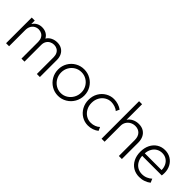

<svg xmlns="http://www.w3.org/2000/svg" viewBox="144 -1733 2722 2722"><g transform="rotate(45 1504.5 -372.0)"><path d="M74.2 -514.6H134.8V-448.2H137.7Q160.2 -484.4 196.3 -503.4Q232.4 -522.5 275.4 -522.5Q325.7 -522.5 363.8 -501Q401.9 -479.5 421.9 -440.4Q445.3 -480 488 -501.2Q530.8 -522.5 581.1 -522.5Q633.8 -522.5 672.4 -499.5Q710.9 -476.6 731.4 -435.8Q752 -395 752 -343.8V0H691.4V-334Q691.4 -376 676.5 -405.8Q661.6 -435.5 634.5 -450.9Q607.4 -466.3 572.3 -466.8Q537.1 -466.3 507.8 -450.9Q478.5 -435.5 460.9 -405.8Q443.4 -376 443.4 -334V0H382.8V-334Q382.8 -376 367.4 -405.8Q352.1 -435.5 324.7 -450.9Q297.4 -466.3 262.7 -466.8Q227.1 -466.3 198 -449.5Q168.9 -432.6 151.9 -400.6Q134.8 -368.7 134.8 -324.2V0H74.2Z M858.4 -259.8Q858.4 -332.5 893.6 -392.8Q928.7 -453.1 988.8 -487.8Q1048.8 -522.5 1121.1 -522.5Q1192.4 -522.5 1252.7 -487.8Q1313 -453.1 1348.4 -392.8Q1383.8 -332.5 1383.8 -259.8Q1383.8 -187 1348.4 -125.5Q1313 -64 1252.4 -28.1Q1191.9 7.8 1121.1 7.8Q1048.8 7.8 988.8 -28.1Q928.7 -64 893.6 -125.2Q858.4 -186.5 858.4 -259.8ZM1323.2 -260.7Q1323.2 -317.9 1296.1 -365Q1269 -412.1 1222.7 -439.5Q1176.3 -466.8 1121.1 -466.8Q1064.9 -466.8 1018.8 -439.2Q972.7 -411.6 945.8 -364.3Q918.9 -316.9 918.9 -259.8Q918.9 -202.6 945.8 -154.1Q972.7 -105.5 1019 -76.7Q1065.4 -47.9 1121.1 -47.9Q1175.8 -47.9 1222.2 -76.7Q1268.6 -105.5 1295.9 -154.3Q1323.2 -203.1 1323.2 -260.7Z M1467.3 -259.8Q1467.3 -335.4 1501.7 -395.5Q1536.1 -455.6 1594 -489.5Q1651.9 -523.4 1718.3 -523.4Q1761.2 -523.4 1804 -509.8Q1846.7 -496.1 1878.4 -472.7L1854 -418.9Q1832 -440.9 1793 -453.9Q1753.9 -466.8 1719.2 -466.8Q1668.5 -466.8 1624.8 -440.4Q1581.1 -414.1 1554.9 -366.5Q1528.8 -318.8 1528.8 -258.8Q1528.8 -200.7 1554 -153.1Q1579.1 -105.5 1622.6 -78.1Q1666 -50.8 1719.2 -50.8Q1760.3 -50.8 1797.1 -65.2Q1834 -79.6 1856 -102.5L1880.4 -48.8Q1849.1 -23.4 1806.9 -8.8Q1764.6 5.9 1718.3 5.9Q1649.4 5.9 1591.8 -29.1Q1534.2 -64 1500.7 -124.8Q1467.3 -185.5 1467.3 -259.8Z M1988.8 -752H2049.3V-441.4H2050.8Q2074.7 -479 2118.9 -500.7Q2163.1 -522.5 2216.3 -522.5Q2273.9 -522.5 2314.5 -497.3Q2355 -472.2 2375.5 -428.7Q2396 -385.3 2396 -331.1V0H2335.4V-317.4Q2335 -389.6 2298.6 -428Q2262.2 -466.3 2201.7 -466.8Q2159.7 -466.8 2125 -448Q2090.3 -429.2 2069.8 -395.8Q2049.3 -362.3 2049.3 -319.3V0H1988.8Z M2507.3 -257.8Q2507.3 -336.9 2537.4 -397Q2567.4 -457 2620.4 -490.2Q2673.3 -523.4 2740.7 -523.4Q2807.1 -523.4 2858.2 -491.7Q2909.2 -460 2936.8 -406.2Q2964.4 -352.5 2964.4 -288.1Q2964.4 -274.4 2963.1 -259Q2961.9 -243.7 2960.4 -235.4H2567.4Q2571.3 -178.7 2595.2 -136.5Q2619.1 -94.2 2658.7 -71.5Q2698.2 -48.8 2748.5 -48.8Q2794.9 -48.8 2833.5 -65.9Q2872.1 -83 2897.9 -107.4L2922.4 -50.8Q2889.6 -24.4 2844.7 -8.3Q2799.8 7.8 2748.5 7.8Q2677.7 7.8 2623 -25.1Q2568.4 -58.1 2537.8 -118.4Q2507.3 -178.7 2507.3 -257.8ZM2904.8 -287.1Q2904.8 -337.4 2884.5 -378.2Q2864.3 -418.9 2827.1 -442.4Q2790 -465.8 2741.7 -465.8Q2695.8 -465.8 2658 -444.3Q2620.1 -422.9 2596.7 -382.3Q2573.2 -341.8 2568.4 -287.1Z"/></g></svg>

Font: Reddit Sans Chocolate Light
Style: Regular
Weight: 300
Designer: Stephen Hutchings
Foundry: Reddit
Version: Version 1.013